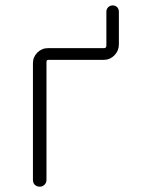

<svg xmlns="http://www.w3.org/2000/svg" viewBox="-20 -700 540 720"><path d="M103.5 -25.4V-462.9Q103.5 -486.3 120.1 -502.9Q136.7 -519.5 160.2 -519.5H370.1Q378.9 -519.5 378.9 -529.3V-656.2Q378.9 -666 385.7 -672.9Q392.6 -679.7 402.8 -679.7Q413.1 -679.7 419.4 -672.9Q425.8 -666 425.8 -656.2V-533.2Q425.8 -509.8 409.2 -492.7Q392.6 -475.6 370.1 -475.6H162.1Q154.3 -475.6 154.3 -467.8V-25.4Q154.3 -14.6 147 -7.3Q139.6 0 128.9 0Q118.2 0 110.8 -6.8Q103.5 -13.7 103.5 -25.4Z"/></svg>

Font: Rounded Mgen+ 2m light
Style: Regular
Weight: 200
Designer: [Source Han Sans]
Ryoko NISHIZUKA  (kana & ideographs); Paul D. Hunt (Latin, Greek & Cyrillic); Wenlong ZHANG  (bopomofo
Version: Version 1.059.20150602